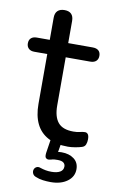

<svg xmlns="http://www.w3.org/2000/svg" viewBox="-97 -691 555 933"><g transform="rotate(10 180.5 -224.5)"><path d="M275 9Q216 9 176.5 -12Q137 -33 117.5 -73Q98 -113 98 -171V-417H34Q16 -417 6 -426.5Q-4 -436 -4 -452Q-4 -469 6 -478Q16 -487 34 -487H98V-596Q98 -619 110 -630.5Q122 -642 144 -642Q166 -642 177.5 -630.5Q189 -619 189 -596V-487H310Q329 -487 339 -478Q349 -469 349 -452Q349 -436 339 -426.5Q329 -417 310 -417H189V-179Q189 -124 212 -96Q235 -68 288 -68Q307 -68 320 -71.5Q333 -75 343 -75Q352 -76 358.5 -69Q365 -62 365 -43Q365 -29 360.5 -17.5Q356 -6 343 -2Q331 2 311 5.5Q291 9 275 9ZM222 193Q203 193 183.5 190.5Q164 188 148 181Q136 177 131.5 167Q127 157 130 147.5Q133 138 142 133.5Q151 129 163 134Q175 138 188 140.5Q201 143 217 143Q244 143 259.5 134Q275 125 275 107Q275 95 266 88Q257 81 237 81Q229 81 221.5 81.5Q214 82 205 85Q197 87 191.5 87Q186 87 181 83Q177 80 176 74Q175 68 176 58L188 -20H243L230 56L204 48Q216 45 228 43Q240 41 250 41Q287 41 311 59Q335 77 335 110Q335 147 303.5 170Q272 193 222 193Z"/></g></svg>

Font: Nunito Medium
Style: Regular
Weight: 500
Designer: Vernon Adams
Foundry: Vernon Adams
Version: Version 3.602